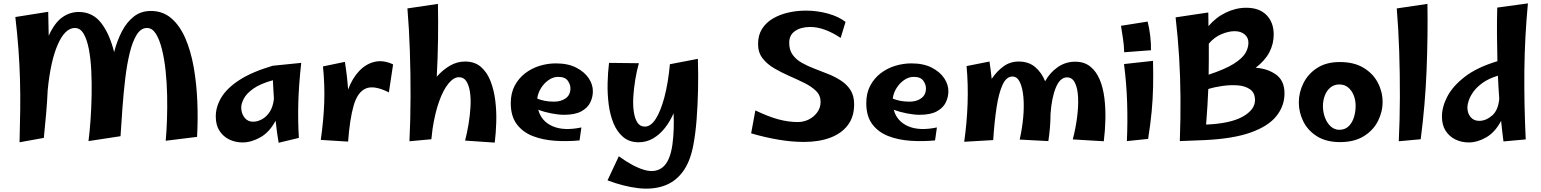

<svg xmlns="http://www.w3.org/2000/svg" viewBox="-20 -831 9141 1139"><path d="M96 13Q99 -92 100 -183.5Q101 -275 98.5 -361.5Q96 -448 89.5 -538Q83 -628 71 -730L266 -761Q267 -724 267.5 -688.5Q268 -653 269 -619Q304 -696 349 -728Q394 -760 447 -760Q529 -760 579.5 -695.5Q630 -631 657 -522Q674 -588 702.5 -643.5Q731 -699 773.5 -732.5Q816 -766 875 -766Q946 -766 996.5 -722.5Q1047 -679 1079.5 -604Q1112 -529 1129 -433Q1146 -337 1150.5 -230.5Q1155 -124 1149 -19L963 4Q968 -49 970.5 -119Q973 -189 971.5 -264Q970 -339 962.5 -410.5Q955 -482 940.5 -539.5Q926 -597 904.5 -631Q883 -665 852 -665Q816 -665 791 -625Q766 -585 749.5 -517Q733 -449 723 -365Q713 -281 706.5 -192.5Q700 -104 695 -23L505 6Q512 -48 517 -118.5Q522 -189 523.5 -264.5Q525 -340 521.5 -411.5Q518 -483 507 -540Q496 -597 476 -631Q456 -665 424 -665Q366 -665 323 -567.5Q280 -470 263 -297Q260 -231 254 -160.5Q248 -90 240 -13Z M1419 14Q1376 14 1340 -3.5Q1304 -21 1282 -55Q1260 -89 1260 -140Q1260 -197 1292.5 -252Q1325 -307 1399 -355.5Q1473 -404 1598 -441L1767 -458Q1752 -323 1749.5 -216Q1747 -109 1753 -13L1633 16Q1628 -11 1623.5 -44.5Q1619 -78 1615 -115Q1578 -46 1524 -16Q1470 14 1419 14ZM1411 -194Q1411 -159 1430 -134Q1449 -109 1481 -109Q1508 -109 1535 -124Q1562 -139 1581 -169Q1600 -199 1605 -245Q1603 -275 1601.5 -303Q1600 -331 1599 -355Q1523 -334 1482 -304.5Q1441 -275 1426 -245Q1411 -215 1411 -194Z M2045 9 1883 -1Q1900 -121 1903.5 -224Q1907 -327 1896 -437L2026 -464Q2040 -376 2045 -300Q2070 -367 2111 -410Q2152 -453 2203.5 -464.5Q2255 -476 2312 -449L2287 -283Q2199 -327 2150 -306Q2101 -285 2078 -205Q2055 -125 2045 9Z M2915 15 2739 3Q2751 -43 2759.5 -94.5Q2768 -146 2771 -195.5Q2774 -245 2768 -285Q2762 -325 2746.5 -349Q2731 -373 2703 -373Q2671 -373 2640 -335Q2609 -297 2584.5 -228Q2560 -159 2546 -66Q2542 -35 2539 -5L2409 7Q2415 -117 2415.5 -253.5Q2416 -390 2411.5 -525.5Q2407 -661 2397 -781L2578 -808Q2580 -705 2578.5 -596.5Q2577 -488 2571 -376Q2606 -416 2648.5 -441Q2691 -466 2739 -466Q2796 -466 2832.5 -434.5Q2869 -403 2889.5 -351Q2910 -299 2918 -235.5Q2926 -172 2924 -107Q2922 -42 2915 15Z M3418 2Q3344 9 3271.5 4Q3199 -1 3140 -24Q3081 -47 3045.5 -94.5Q3010 -142 3010 -219Q3010 -279 3033.5 -323Q3057 -367 3095.5 -396.5Q3134 -426 3181.5 -440.5Q3229 -455 3277 -455Q3350 -455 3399 -429.5Q3448 -404 3473 -366Q3498 -328 3497 -288Q3497 -255 3481.5 -223Q3466 -191 3428.5 -170.5Q3391 -150 3326 -150Q3294 -150 3252 -158Q3210 -166 3173 -180Q3191 -112 3257.5 -82.5Q3324 -53 3429 -75ZM3291 -375Q3262 -375 3235 -356.5Q3208 -338 3189.5 -308.5Q3171 -279 3167 -246Q3186 -238 3211 -233Q3236 -228 3267 -228Q3308 -228 3336 -248Q3364 -268 3364 -307Q3364 -330 3348 -352.5Q3332 -375 3291 -375Z M3769 13Q3714 13 3677.5 -17.5Q3641 -48 3620 -98.5Q3599 -149 3591 -211Q3583 -273 3584.5 -337Q3586 -401 3593 -458L3770 -456Q3757 -410 3748.5 -358Q3740 -306 3737 -257Q3734 -208 3740 -167.5Q3746 -127 3761.5 -103.5Q3777 -80 3806 -80Q3841 -80 3870.5 -126.5Q3900 -173 3922 -256.5Q3944 -340 3954 -450L4120 -482Q4123 -391 4121 -298.5Q4119 -206 4112.5 -122Q4106 -38 4093 30Q4074 131 4028.5 190.5Q3983 250 3915.5 272.5Q3848 295 3764 285Q3680 275 3584 239L3651 96Q3736 158 3802.5 177Q3869 196 3912 160.5Q3955 125 3969 27Q3975 -21 3976.5 -65Q3978 -109 3976 -159Q3955 -111 3924.5 -72Q3894 -33 3854.5 -10Q3815 13 3769 13Z M4749 11Q4677 11 4597.5 -2.5Q4518 -16 4436 -40L4461 -176Q4538 -139 4597.5 -123Q4657 -107 4712 -107Q4748 -107 4778.5 -122.5Q4809 -138 4828.5 -165Q4848 -192 4848 -227Q4848 -265 4821 -291.5Q4794 -318 4751.5 -339Q4709 -360 4662 -380.5Q4615 -401 4572.5 -426Q4530 -451 4503.5 -485.5Q4477 -520 4477 -570Q4477 -622 4500.5 -659.5Q4524 -697 4565 -721Q4606 -745 4656.5 -756.5Q4707 -768 4761 -768Q4828 -768 4891.5 -750.5Q4955 -733 4996 -701L4967 -606Q4921 -637 4875 -654Q4829 -671 4787 -671Q4731 -671 4696.5 -647Q4662 -623 4662 -579Q4661 -536 4681.5 -507Q4702 -478 4736.5 -458.5Q4771 -439 4812 -423.5Q4853 -408 4894 -391.5Q4935 -375 4969.5 -352.5Q5004 -330 5025.5 -296.5Q5047 -263 5047 -212Q5047 -138 5009.5 -88.5Q4972 -39 4905 -14Q4838 11 4749 11Z M5527 2Q5453 9 5380.5 4Q5308 -1 5249 -24Q5190 -47 5154.5 -94.5Q5119 -142 5119 -219Q5119 -279 5142.5 -323Q5166 -367 5204.5 -396.5Q5243 -426 5290.5 -440.5Q5338 -455 5386 -455Q5459 -455 5508 -429.5Q5557 -404 5582 -366Q5607 -328 5606 -288Q5606 -255 5590.5 -223Q5575 -191 5537.5 -170.5Q5500 -150 5435 -150Q5403 -150 5361 -158Q5319 -166 5282 -180Q5300 -112 5366.5 -82.5Q5433 -53 5538 -75ZM5400 -375Q5371 -375 5344 -356.5Q5317 -338 5298.5 -308.5Q5280 -279 5276 -246Q5295 -238 5320 -233Q5345 -228 5376 -228Q5417 -228 5445 -248Q5473 -268 5473 -307Q5473 -330 5457 -352.5Q5441 -375 5400 -375Z M5872 0 5700 10Q5716 -103 5720 -215.5Q5724 -328 5714 -439L5850 -466Q5858 -411 5863 -363Q5892 -407 5932 -436.5Q5972 -466 6023 -466Q6082 -466 6120.5 -433.5Q6159 -401 6180 -349Q6208 -400 6254.5 -432.5Q6301 -465 6358 -465Q6412 -465 6447.5 -436.5Q6483 -408 6503.5 -359.5Q6524 -311 6531.5 -250Q6539 -189 6537.5 -122.5Q6536 -56 6528 7L6344 -4Q6361 -69 6369.5 -134.5Q6378 -200 6375.5 -253.5Q6373 -307 6357 -339.5Q6341 -372 6310 -372Q6269 -372 6244 -312.5Q6219 -253 6212 -155Q6212 -115 6208.5 -73.5Q6205 -32 6199 6L6029 -3Q6044 -69 6050 -135Q6056 -201 6051 -256Q6046 -311 6030 -344Q6014 -377 5986 -377Q5950 -377 5927.5 -328Q5905 -279 5892 -194Q5879 -109 5872 0Z M6649 -521Q6648 -563 6642 -601Q6636 -639 6630 -678L6788 -703Q6798 -665 6803.5 -618Q6809 -571 6808 -533ZM6791 -7 6665 6Q6670 -106 6666.5 -220.5Q6663 -335 6648 -451L6820 -470Q6822 -388 6820.5 -316Q6819 -244 6812 -169.5Q6805 -95 6791 -7Z M6979 6Q6984 -131 6983 -252.5Q6982 -374 6975 -490.5Q6968 -607 6954 -728L7148 -757Q7149 -714 7149 -676Q7193 -728 7252.5 -756.5Q7312 -785 7373 -785Q7451 -785 7493.5 -741.5Q7536 -698 7536 -626Q7536 -571 7510.5 -521.5Q7485 -472 7429 -429Q7501 -424 7550.5 -388Q7600 -352 7600 -277Q7600 -203 7552.5 -143Q7505 -83 7401 -45.5Q7297 -8 7128 0ZM7304 -646Q7269 -646 7226.5 -628.5Q7184 -611 7151 -572Q7151 -523 7151 -477.5Q7151 -432 7150 -388Q7247 -420 7298 -452Q7349 -484 7367.5 -515Q7386 -546 7386 -578Q7386 -608 7363.5 -627Q7341 -646 7304 -646ZM7425 -237Q7425 -280 7396.5 -300.5Q7368 -321 7324.5 -324.5Q7281 -328 7234 -321.5Q7187 -315 7148 -303Q7144 -205 7135 -92Q7279 -98 7352 -139Q7425 -180 7425 -237Z M7930 12Q7848 12 7793.5 -22Q7739 -56 7712 -110Q7685 -164 7685 -223Q7685 -283 7712.5 -338Q7740 -393 7794 -428Q7848 -463 7928 -463Q8013 -463 8069.5 -428.5Q8126 -394 8154 -340Q8182 -286 8182 -226Q8182 -167 8154 -112Q8126 -57 8069.5 -22.5Q8013 12 7930 12ZM7925 -61Q7959 -61 7980.5 -82Q8002 -103 8012 -135.5Q8022 -168 8022 -204Q8022 -236 8011 -264.5Q8000 -293 7978.5 -311.5Q7957 -330 7925 -330Q7894 -330 7872 -311.5Q7850 -293 7839 -263.5Q7828 -234 7828 -202Q7828 -165 7840.5 -132.5Q7853 -100 7875 -80.5Q7897 -61 7925 -61Z M8408 -5 8278 7Q8284 -117 8284.5 -253.5Q8285 -390 8280.5 -525.5Q8276 -661 8266 -781L8448 -808Q8451 -620 8443 -416Q8435 -212 8408 -5Z M8693 14Q8650 14 8614 -3.5Q8578 -21 8556 -55Q8534 -89 8534 -140Q8534 -196 8565.5 -257.5Q8597 -319 8669 -375Q8741 -431 8863 -468Q8861 -548 8860.5 -627Q8860 -706 8862 -786L9044 -811Q9025 -610 9023 -413Q9021 -216 9031 -4L8899 8Q8891 -53 8885 -114Q8849 -46 8796.5 -16Q8744 14 8693 14ZM8685 -194Q8685 -159 8704 -136.5Q8723 -114 8755 -114Q8795 -114 8831.5 -145.5Q8868 -177 8874 -245Q8869 -313 8866 -382Q8811 -365 8775.5 -339.5Q8740 -314 8720.5 -286.5Q8701 -259 8693 -234.5Q8685 -210 8685 -194Z"/></svg>

Font: Marhey SemiBold
Style: Regular
Weight: 600
Designer: Nur Syamsi & Bustanul Arifin
Foundry: Namelatype
Version: Version 1.000; ttfautohint (v1.8.4.7-5d5b)